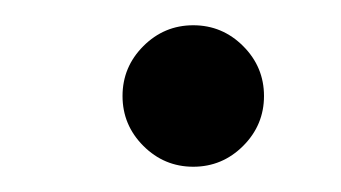

<svg xmlns="http://www.w3.org/2000/svg" viewBox="-20 -383 270 152"><path d="M77 -307Q77 -330 93.5 -346.5Q110 -363 133 -363Q156 -363 172.5 -346.5Q189 -330 189 -307Q189 -284 172.5 -267.5Q156 -251 133 -251Q110 -251 93.5 -267.5Q77 -284 77 -307Z"/></svg>

Font: Rising Sun
Style: Regular
Weight: 400
Designer: Matt McInerney, Pablo Impallari, Rodrigo Fuenzalida (Raleway font), Stephen Hutchings (Greek), Cristiano Sobral (main ch
Foundry: The Rising Sun Project Authors
Version: Version 4.327; ttfautohint (v1.8.4.7-5d5b-dirty)